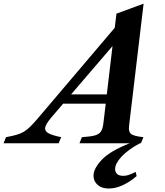

<svg xmlns="http://www.w3.org/2000/svg" viewBox="-146 -802 924 1075"><path d="M196.5 -34 182.5 0H-126L-112.5 -34Q-77.5 -40.5 -54.2 -47Q-31 -53.5 -12.5 -64.5Q6 -75.5 25.2 -94.8Q44.5 -114 71.5 -146L496.5 -646.5L506 -725.5L658 -781.5L576.5 -96.5Q572.5 -64 588.2 -51.8Q604 -39.5 657 -34L643 0H299L312.5 -34Q360 -37 384.5 -43.5Q409 -50 419.2 -66Q429.5 -82 433 -113L446 -221.5H207.5L141.5 -144.5Q106.5 -103 106.5 -82.5Q106.5 -66 127.2 -55Q148 -44 196.5 -34ZM252 -273.5H452L484 -544ZM463 253.5Q423 253.5 400.2 232.8Q377.5 212 377.5 182Q377.5 142 423.5 93Q469.5 44 580.5 0H637.5Q570 36.5 534.2 75.2Q498.5 114 498.5 144.5Q498.5 161.5 509.8 172Q521 182.5 544 182.5Q558 182.5 573.8 177.8Q589.5 173 613.5 160.5L619 184Q536.5 253.5 463 253.5Z"/></svg>

Font: Libre Caslon Text Bold
Style: Italic
Weight: 700
Italic angle: -22.583°
Designer: Pablo Impallari, Rodrigo Fuenzalida, Katja Schimmel
Foundry: Pablo Impallari, Rodrigo Fuenzalida
Version: Version 2.000